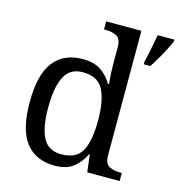

<svg xmlns="http://www.w3.org/2000/svg" viewBox="-113 -859 903 968"><g transform="rotate(15 339.0 -375.0)"><path d="M259 10Q160 10 107.5 -56.5Q55 -123 55 -267Q55 -412 107.5 -479Q160 -546 259 -546Q317 -546 353.5 -521.5Q390 -497 412 -458H418Q415 -483 413.5 -513.5Q412 -544 412 -568V-650Q412 -694 387.5 -706Q363 -718 330 -718H322V-760H506V-110Q506 -66 530.5 -54Q555 -42 588 -42H596V0H427L416 -90H412Q390 -44 354 -17Q318 10 259 10ZM276 -54Q354 -54 383 -106.5Q412 -159 412 -267Q412 -371 383 -426.5Q354 -482 275 -482Q209 -482 180.5 -426.5Q152 -371 152 -266Q152 -160 180.5 -107Q209 -54 276 -54ZM561 -613Q569 -646 577 -685Q585 -724 591 -760H678V-750Q669 -729 655 -702Q641 -675 625 -648Q609 -621 595 -600H561Z"/></g></svg>

Font: Noto Serif Khitan Small Script
Style: Regular
Weight: 400
Designer: LIU Zhao, ZHANG Congyu, Kushim JIANG
Foundry: Guyu Beijing Co. Ltd.
Version: Version 1.000; ttfautohint (v1.8.4.7-5d5b)